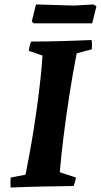

<svg xmlns="http://www.w3.org/2000/svg" viewBox="-20 -837 454 864"><path d="M28 7Q27 -4 27 -15.5Q27 -27 28 -38L95 -51Q103 -92 113 -146Q123 -200 132.5 -260.5Q142 -321 150 -381.5Q158 -442 163.5 -495Q169 -548 171 -587L110 -608Q111 -620 113.5 -630.5Q116 -641 120 -650Q188 -650 256 -652Q324 -654 392 -657Q394 -646 394 -635.5Q394 -625 393 -615L325 -597Q308 -510 293 -414Q278 -318 266.5 -226.5Q255 -135 249 -62L322 -38Q319 -20 311 0Q237 1 166.5 2.5Q96 4 28 7ZM131 -732 123 -741 142 -817 314 -812 400 -817 414 -809 395 -732Z"/></svg>

Font: Labrada
Style: Bold Italic
Weight: 700
Italic angle: -7°
Designer: Mercedes Jáuregui
Foundry: Omnibus-Type Team
Version: Version 1.000; ttfautohint (v1.8.4.7-5d5b)